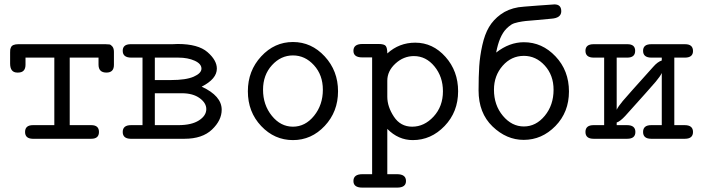

<svg xmlns="http://www.w3.org/2000/svg" viewBox="-20 -631 3190 873"><path d="M26 -342V-392Q26 -401 26.5 -405Q27 -409 30 -416Q33 -423 41.5 -426.5Q50 -430 63 -430H460Q471 -430 477.5 -429Q484 -428 491 -419.5Q498 -411 498 -395V-336Q498 -301 464 -301Q428 -301 428 -337V-369H297V-62H395Q430 -62 430 -31Q430 0 395 0H128Q94 -1 94 -31Q94 -62 130 -62H227V-369H96V-337Q96 -301 62 -301H59Q26 -301 26 -342Z M538 -31Q538 -62 576 -62Q576 -62 628 -62V-369Q628 -369 577 -369Q538 -369 538 -400Q538 -429 572 -430H763Q767 -430 775.5 -430.5Q784 -431 788 -431Q881 -431 923.5 -394Q966 -357 966 -319Q966 -272 897 -237Q988 -195 988 -132Q988 -84 944 -42Q900 0 819 0H573Q538 -1 538 -31ZM684 -62H791Q851 -62 884.5 -83.5Q918 -105 918 -135Q918 -163 887.5 -185Q857 -207 807 -207H684ZM684 -267H757Q826 -267 861 -282.5Q896 -298 896 -319Q896 -341 865 -355Q834 -369 791 -369H684Z M1107 -216Q1107 -309 1167.5 -374.5Q1228 -440 1312 -440Q1396 -440 1456.5 -374.5Q1517 -309 1517 -216Q1517 -123 1456.5 -58.5Q1396 6 1312 6Q1228 6 1167.5 -58Q1107 -122 1107 -216ZM1176 -223Q1176 -154 1216 -104.5Q1256 -55 1312 -55Q1368 -55 1408 -104.5Q1448 -154 1448 -223Q1448 -290 1407.5 -334.5Q1367 -379 1312 -379Q1257 -379 1216.5 -334.5Q1176 -290 1176 -223Z M1587 192Q1587 161 1628 161H1672V-370H1627Q1587 -370 1587 -400Q1587 -431 1628 -431H1701Q1727 -431 1734 -422Q1741 -413 1741 -388Q1795 -437 1868 -437Q1948 -437 2005.5 -372.5Q2063 -308 2063 -216Q2063 -122 2001.5 -58Q1940 6 1857 6Q1791 6 1741 -45V161H1785Q1826 161 1826 192Q1826 222 1786 222H1627Q1587 222 1587 192ZM1741 -191Q1741 -146 1771 -100.5Q1801 -55 1854 -55Q1909 -55 1951.5 -101Q1994 -147 1994 -216Q1994 -282 1955.5 -329Q1917 -376 1862 -376Q1815 -376 1778 -342Q1741 -308 1741 -264Z M2156 -220Q2156 -283 2159 -329.5Q2162 -376 2173 -425.5Q2184 -475 2203.5 -508Q2223 -541 2256.5 -565.5Q2290 -590 2337 -598Q2349 -600 2423 -605.5Q2497 -611 2501 -611Q2532 -611 2532 -580Q2532 -549 2487 -546Q2460 -543 2422.5 -540Q2385 -537 2370.5 -535.5Q2356 -534 2336 -530Q2316 -526 2305 -519Q2294 -512 2282 -500Q2250 -467 2236 -392Q2296 -439 2362 -439Q2445 -439 2506 -374.5Q2567 -310 2567 -215Q2567 -121 2505.5 -58Q2444 5 2361 5Q2283 5 2219.5 -56Q2156 -117 2156 -220ZM2226 -223Q2226 -153 2266.5 -104.5Q2307 -56 2362 -56Q2417 -56 2457 -104.5Q2497 -153 2497 -223Q2497 -289 2457 -333Q2417 -377 2362 -377Q2305 -377 2265.5 -332Q2226 -287 2226 -223Z M2679 -62Q2679 -62 2727 -62V-369H2680Q2642 -369 2642 -400Q2642 -430 2679 -430H2833Q2868 -430 2868 -400Q2868 -369 2832 -369Q2832 -369 2784 -369V-132Q2791 -147 2811.5 -171.5Q2832 -196 2950 -327Q2970 -350 2989 -356V-369H2942Q2904 -369 2904 -400Q2904 -430 2941 -430H3095Q3131 -430 3131 -399Q3131 -369 3094 -369H3046V-62H3093Q3131 -62 3131 -31Q3131 0 3094 0H2941Q2904 0 2904 -31Q2904 -62 2941 -62H2989V-299Q2982 -284 2961.5 -259.5Q2941 -235 2823 -104Q2800 -79 2784 -74V-62H2831Q2869 -62 2869 -31Q2869 0 2832 0H2679Q2642 0 2642 -31Q2642 -62 2679 -62Z"/></svg>

Font: CMU Typewriter Text
Style: Regular
Weight: 500
Monospace: yes
Version: Version 0.7.0